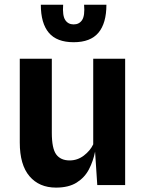

<svg xmlns="http://www.w3.org/2000/svg" viewBox="-20 -800 632 830"><path d="M222 11Q149.5 11 107.5 -38.2Q65.5 -87.5 65.5 -184V-546H204V-226.5Q204 -158 223.2 -132.2Q242.5 -106.5 281 -106.5Q315 -106.5 342.5 -127.5Q370 -148.5 383 -176V-546H521V0H400.5L391 -144.5Q383 -103.5 364.5 -68Q346 -32.5 311.5 -10.8Q277 11 222 11ZM298.5 -617.5Q225.5 -617.5 191 -658.5Q156.5 -699.5 156.5 -779.5H253Q249.5 -732.5 262 -713.5Q274.5 -694.5 298.5 -694.5Q322.5 -694.5 335 -713.5Q347.5 -732.5 343.5 -779.5H440Q440 -699.5 405.5 -658.5Q371 -617.5 298.5 -617.5Z"/></svg>

Font: Spline Sans SemiBold
Style: Regular
Weight: 600
Designer: Eben Sorkin, Mirko Velimirovic
Foundry: Sorkin Type
Version: Version 1.000; ttfautohint (v1.8.3)